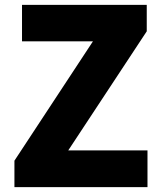

<svg xmlns="http://www.w3.org/2000/svg" viewBox="-20 -765 659 785"><path d="M39 0H583V-150H259L580 -637V-745H70V-596H360L39 -108Z"/></svg>

Font: Noto Sans JP Black
Style: Regular
Weight: 900
Designer: Ryoko NISHIZUKA 西塚涼子 (kana, bopomofo & ideographs); Paul D. Hunt (Latin, Greek & Cyrillic); Sandoll Communications 산돌커뮤니
Foundry: Adobe
Version: Version 2.002;hotconv 1.0.116;makeotfexe 2.5.65601